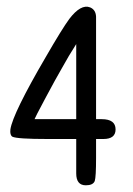

<svg xmlns="http://www.w3.org/2000/svg" viewBox="-20 -557 392 567"><path d="M233.4 -9.8Q205.1 -9.8 205.1 -44.9V-146.5H121.1Q30.3 -146.5 16.6 -153.3Q8.8 -158.2 10.7 -174.8Q17.6 -221.7 115.2 -388.7Q163.1 -471.7 184.6 -501Q218.8 -545.9 246.1 -535.2Q262.7 -528.3 263.7 -507.8V-205.1H280.3Q321.3 -205.1 321.3 -174.8Q321.3 -146.5 285.2 -146.5H263.7V-90.8Q263.7 -34.2 259.8 -22.5Q254.9 -9.8 233.4 -9.8ZM82 -205.1H205.1V-426.8Q183.6 -393.6 162.1 -354.5Q144.5 -324.2 114.3 -267.6Q82 -207 82 -205.1Z"/></svg>

Font: otype
Style: Regular
Weight: 400
Designer: ironsmith
Version: 4